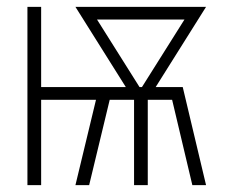

<svg xmlns="http://www.w3.org/2000/svg" viewBox="-20 -540 665 560"><path d="M60 0V-520H100V-286H347L249 -442L200 -520H581L434 -286H513L581 0H541L482 -249H411V0H371V-249H300L240 0H200L260 -249H100V0ZM387 -286H394L518 -483H263Z"/></svg>

Font: Zed Sans Extralight
Style: Regular
Weight: 200
Designer: Belleve Invis
Foundry: Belleve Invis
Version: Version 1.0.0; ttfautohint (v1.8.4)